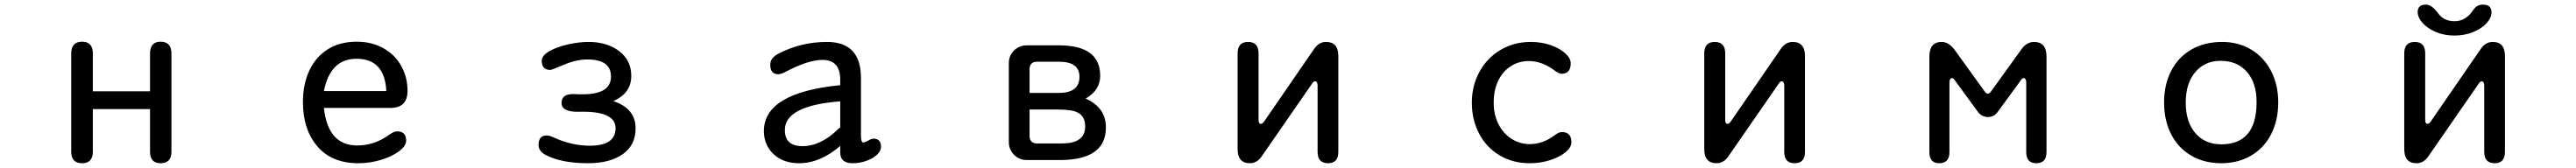

<svg xmlns="http://www.w3.org/2000/svg" viewBox="-20 -679 11040 721"><path d="M623 -449.2Q623 -500 668 -500Q714.8 -500 714.8 -449.2V-28.3Q714.8 21.5 668 21.5Q623 21.5 623 -28.3V-210.9H377.9V-28.3Q377.9 21.5 332 21.5Q285.2 21.5 285.2 -28.3V-449.2Q285.2 -500 332 -500Q377.9 -500 377.9 -449.2V-287.1H623Z M1510.7 -54.7Q1584 -54.7 1646.5 -99.6Q1668 -115.2 1681.6 -115.2Q1720.7 -115.2 1720.7 -76.2Q1720.7 -52.7 1690.9 -30.3Q1661.1 -7.8 1613.8 6.8Q1566.4 21.5 1515.6 21.5Q1402.3 21.5 1340.3 -50.8Q1278.3 -123 1278.3 -241.2Q1278.3 -316.4 1305.2 -375Q1332 -433.6 1383.8 -466.8Q1435.5 -500 1508.8 -500Q1574.2 -500 1624 -471.7Q1673.8 -443.4 1700.2 -395Q1726.6 -346.7 1726.6 -289.1Q1726.6 -215.8 1653.3 -215.8H1368.2Q1385.7 -54.7 1510.7 -54.7ZM1507.8 -426.8Q1395.5 -426.8 1368.2 -288.1H1635.7Q1628.9 -426.8 1507.8 -426.8Z M2704.1 -127.9Q2704.1 -56.6 2649.4 -17.6Q2594.7 21.5 2500 21.5Q2385.7 21.5 2317.4 -14.6Q2288.1 -31.2 2288.1 -56.6Q2288.1 -97.7 2323.2 -97.7Q2335.9 -97.7 2355.5 -87.9Q2431.6 -53.7 2507.8 -53.7Q2618.2 -53.7 2618.2 -128.9Q2618.2 -204.1 2460 -199.2Q2386.7 -198.2 2386.7 -237.3Q2386.7 -275.4 2436.5 -275.4L2460 -274.4H2478.5Q2598.6 -274.4 2598.6 -350.6Q2598.6 -423.8 2497.1 -423.8Q2450.2 -423.8 2397.5 -401.4Q2344.7 -378.9 2338.9 -378.9Q2301.8 -378.9 2301.8 -418Q2301.8 -440.4 2334 -459Q2366.2 -477.5 2413.6 -488.3Q2460.9 -499 2502.9 -499Q2582 -499 2633.8 -459.5Q2685.5 -419.9 2685.5 -353.5Q2685.5 -282.2 2615.2 -248L2608.4 -245.1Q2704.1 -213.9 2704.1 -127.9Z M3404.3 21.5Q3336.9 21.5 3295.4 -17.6Q3253.9 -56.6 3253.9 -116.2Q3253.9 -281.2 3581.1 -313.5V-336.9Q3581.1 -421.9 3504.9 -421.9Q3442.4 -421.9 3343.8 -369.1Q3326.2 -360.4 3315.4 -360.4Q3281.2 -360.4 3281.2 -401.4Q3281.2 -431.6 3319.3 -450.2Q3414.1 -499 3524.4 -499Q3668.9 -499 3669.9 -346.7V-96.7Q3669.9 -67.4 3680.7 -67.4Q3684.6 -67.4 3700.2 -75.2Q3714.8 -84 3723.6 -84Q3755.9 -84 3755.9 -48.8Q3755.9 -31.2 3738.8 -15.1Q3721.7 1 3693.4 11.2Q3665 21.5 3633.8 21.5Q3581.1 21.5 3581.1 -24.4V-52.7Q3495.1 21.5 3404.3 21.5ZM3343.8 -121.1Q3343.8 -51.8 3418.9 -51.8Q3499 -51.8 3574.2 -127Q3581.1 -130.9 3581.1 -132.8V-244.1Q3343.8 -225.6 3343.8 -121.1Z M4719.7 -131.8Q4719.7 4.9 4530.3 7.8H4380.9Q4348.6 7.8 4326.2 -14.6Q4303.7 -37.1 4303.7 -69.3V-408.2Q4303.7 -440.4 4326.2 -462.4Q4348.6 -484.4 4380.9 -484.4H4518.6Q4695.3 -484.4 4695.3 -353.5Q4695.3 -292 4632.8 -255.9Q4719.7 -217.8 4719.7 -131.8ZM4606.4 -349.6Q4606.4 -414.1 4518.6 -414.1H4422.9Q4394.5 -413.1 4392.6 -384.8V-280.3H4518.6Q4606.4 -280.3 4606.4 -349.6ZM4422.9 -63.5H4531.2Q4630.9 -63.5 4630.9 -135.7Q4630.9 -180.7 4597.7 -196.3Q4576.2 -209 4510.7 -209H4392.6V-92.8Q4394.5 -64.5 4422.9 -63.5Z M5616.2 -330.1Q5609.4 -330.1 5603.5 -320.3L5388.7 -9.8Q5368.2 21.5 5336.9 21.5Q5284.2 21.5 5284.2 -39.1V-450.2Q5284.2 -499 5329.1 -499Q5374 -499 5374 -450.2V-164.1Q5374 -147.5 5383.8 -147.5Q5390.6 -147.5 5397.5 -157.2L5611.3 -467.8Q5631.8 -499 5663.1 -499Q5715.8 -499 5715.8 -438.5V-27.3Q5715.8 21.5 5671.9 21.5Q5627 21.5 5627 -27.3V-312.5Q5627 -320.3 5624 -325.2Q5621.1 -330.1 5616.2 -330.1Z M6711.9 -407.2Q6711.9 -362.3 6671.9 -362.3Q6661.1 -362.3 6637.7 -379.9Q6586.9 -417 6532.2 -417Q6489.3 -417 6455.1 -395Q6420.9 -373 6401.4 -333Q6381.8 -293 6381.8 -239.3Q6381.8 -186.5 6402.3 -146Q6422.9 -105.5 6458.5 -83Q6494.1 -60.5 6537.1 -60.5Q6592.8 -60.5 6644.5 -99.6Q6661.1 -112.3 6673.8 -112.3Q6714.8 -112.3 6714.8 -68.4Q6714.8 -46.9 6690.4 -26.4Q6666 -5.9 6625 7.8Q6584 21.5 6536.1 21.5Q6463.9 21.5 6407.2 -12.2Q6350.6 -45.9 6319.3 -105.5Q6288.1 -165 6288.1 -238.3Q6288.1 -311.5 6320.8 -371.1Q6353.5 -430.7 6411.1 -464.8Q6468.8 -499 6541 -499Q6586.9 -499 6626 -485.4Q6665 -471.7 6688.5 -450.2Q6711.9 -428.7 6711.9 -407.2Z M7616.2 -330.1Q7609.4 -330.1 7603.5 -320.3L7388.7 -9.8Q7368.2 21.5 7336.9 21.5Q7284.2 21.5 7284.2 -39.1V-450.2Q7284.2 -499 7329.1 -499Q7374 -499 7374 -450.2V-164.1Q7374 -147.5 7383.8 -147.5Q7390.6 -147.5 7397.5 -157.2L7611.3 -467.8Q7631.8 -499 7663.1 -499Q7715.8 -499 7715.8 -438.5V-27.3Q7715.8 21.5 7671.9 21.5Q7627 21.5 7627 -27.3V-312.5Q7627 -320.3 7624 -325.2Q7621.1 -330.1 7616.2 -330.1Z M8499 -277.3Q8506.8 -277.3 8513.7 -287.1L8641.6 -464.8Q8665 -499 8697.3 -499Q8751 -499 8751 -436.5V-26.4Q8751 21.5 8707 21.5Q8664.1 21.5 8664.1 -26.4V-326.2Q8664.1 -334 8661.1 -338.9Q8658.2 -343.8 8653.3 -343.8Q8646.5 -343.8 8640.6 -334L8543 -200.2Q8527.3 -176.8 8500 -176.8Q8472.7 -176.8 8456.1 -200.2L8358.4 -334Q8352.5 -343.8 8345.7 -343.8Q8340.8 -343.8 8337.9 -338.9Q8335 -334 8335 -326.2V-26.4Q8335 21.5 8291 21.5Q8249 21.5 8249 -26.4V-436.5Q8249 -499 8301.8 -499Q8332 -499 8357.4 -464.8L8486.3 -286.1Q8492.2 -277.3 8499 -277.3Z M9744.1 -239.3Q9744.1 -162.1 9713.4 -102.5Q9682.6 -43 9627 -10.7Q9571.3 21.5 9500 21.5Q9426.8 21.5 9371.1 -11.2Q9315.4 -43.9 9285.2 -103Q9254.9 -162.1 9254.9 -239.3Q9254.9 -316.4 9285.6 -375.5Q9316.4 -434.6 9372.6 -466.8Q9428.7 -499 9503.9 -499Q9574.2 -499 9628.9 -465.8Q9683.6 -432.6 9713.9 -373.5Q9744.1 -314.5 9744.1 -239.3ZM9347.7 -239.3Q9347.7 -155.3 9389.2 -107.4Q9430.7 -59.6 9500 -59.6Q9651.4 -59.6 9651.4 -241.2Q9651.4 -323.2 9609.9 -370.6Q9568.4 -418 9497.1 -418Q9429.7 -418 9388.7 -369.6Q9347.7 -321.3 9347.7 -239.3Z M10428.7 -623Q10453.1 -587.9 10500 -587.9Q10548.8 -587.9 10581.1 -637.7Q10595.7 -659.2 10621.1 -659.2Q10658.2 -659.2 10658.2 -626Q10658.2 -602.5 10636.7 -579.1Q10615.2 -555.7 10578.6 -541Q10542 -526.4 10499 -526.4Q10455.1 -526.4 10418.9 -542Q10382.8 -557.6 10362.3 -581.1Q10341.8 -604.5 10341.8 -627.9Q10341.8 -659.2 10377.9 -659.2Q10401.4 -659.2 10428.7 -623ZM10616.2 -330.1Q10609.4 -330.1 10603.5 -320.3L10388.7 -9.8Q10368.2 21.5 10336.9 21.5Q10284.2 21.5 10284.2 -39.1V-450.2Q10284.2 -499 10329.1 -499Q10374 -499 10374 -450.2V-164.1Q10374 -147.5 10383.8 -147.5Q10390.6 -147.5 10397.5 -157.2L10611.3 -467.8Q10631.8 -499 10663.1 -499Q10715.8 -499 10715.8 -438.5V-27.3Q10715.8 21.5 10671.9 21.5Q10627 21.5 10627 -27.3V-312.5Q10627 -320.3 10624 -325.2Q10621.1 -330.1 10616.2 -330.1Z"/></svg>

Font: KTXP_ComRound
Style: Medium
Weight: 500
Version: Version 1.01;May 16, 2022;FontCreator 13.0.0.2683 64-bit